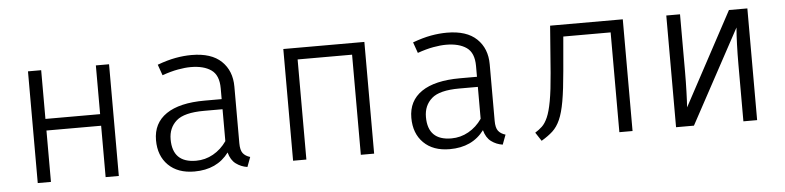

<svg xmlns="http://www.w3.org/2000/svg" viewBox="-39 -729 3770 922"><g transform="rotate(-5 1846.0 -268.5)"><path d="M439.5 0V-247.7H175.9V0H112.3V-538.5H175.9V-303.6H439.5V-538.5H503.1V0Z M1093.3 -106.2Q1093.3 -73.3 1104.6 -58.2Q1115.9 -43.1 1139.5 -35.9L1122.1 10.8Q1091.3 6.2 1067.2 -11.8Q1043.1 -29.7 1033.3 -66.7Q975.9 10.3 867.2 10.3Q787.2 10.3 741.5 -34.9Q695.9 -80 695.9 -155.4Q695.9 -237.4 759.7 -281Q823.6 -324.6 945.6 -324.6H1027.2V-376.9Q1027.2 -440 991 -465.4Q954.9 -490.8 892.3 -490.8Q865.1 -490.8 830.8 -484.6Q796.4 -478.5 754.4 -463.6L735.9 -515.9Q784.6 -533.8 824.4 -541Q864.1 -548.2 901.5 -548.2Q996.4 -548.2 1044.9 -501.8Q1093.3 -455.4 1093.3 -379ZM879.5 -40.5Q923.6 -40.5 962.1 -62.1Q1000.5 -83.6 1027.2 -122.1V-275.9H937.9Q842.1 -275.9 804.1 -242.3Q766.2 -208.7 766.2 -153.3Q766.2 -40.5 879.5 -40.5Z M1669.7 0V-482.6H1407.2V0H1343.1V-538.5H1733.8V0Z M2324.1 -106.2Q2324.1 -73.3 2335.4 -58.2Q2346.7 -43.1 2370.3 -35.9L2352.8 10.8Q2322.1 6.2 2297.9 -11.8Q2273.8 -29.7 2264.1 -66.7Q2206.7 10.3 2097.9 10.3Q2017.9 10.3 1972.3 -34.9Q1926.7 -80 1926.7 -155.4Q1926.7 -237.4 1990.5 -281Q2054.4 -324.6 2176.4 -324.6H2257.9V-376.9Q2257.9 -440 2221.8 -465.4Q2185.6 -490.8 2123.1 -490.8Q2095.9 -490.8 2061.5 -484.6Q2027.2 -478.5 1985.1 -463.6L1966.7 -515.9Q2015.4 -533.8 2055.1 -541Q2094.9 -548.2 2132.3 -548.2Q2227.2 -548.2 2275.6 -501.8Q2324.1 -455.4 2324.1 -379ZM2110.3 -40.5Q2154.4 -40.5 2192.8 -62.1Q2231.3 -83.6 2257.9 -122.1V-275.9H2168.7Q2072.8 -275.9 2034.9 -242.3Q1996.9 -208.7 1996.9 -153.3Q1996.9 -40.5 2110.3 -40.5Z M2979.5 -538.5V0H2915.9V-481H2687.7L2673.3 -315.9Q2665.6 -226.7 2655.9 -171.5Q2646.2 -116.4 2631.5 -83.6Q2616.9 -50.8 2594.9 -30.5Q2572.8 -10.3 2540.5 8.7L2513.3 -32.8Q2531.8 -44.1 2546.9 -58.2Q2562.1 -72.3 2574.4 -100Q2586.7 -127.7 2595.9 -178.2Q2605.1 -228.7 2611.8 -312.3L2629.2 -538.5Z M3580 -538.5V0H3513.8V-276.4Q3513.8 -324.1 3515.4 -370.3Q3516.9 -416.4 3520 -451.8L3275.4 0H3189.2V-538.5H3255.4V-263.6Q3255.4 -213.8 3253.8 -165.1Q3252.3 -116.4 3250.3 -90.3L3491.3 -538.5Z"/></g></svg>

Font: Fira Code Light
Style: Regular
Weight: 300
Monospace: yes
Designer: Carrois Corporate, Edenspiekermann AG, Nikita Prokopov
Foundry: Carrois Corporate, Edenspiekermann AG, Nikita Prokopov
Version: Version 6.000; ttfautohint (v1.8.2) -l 8 -r 50 -G 200 -x 14 